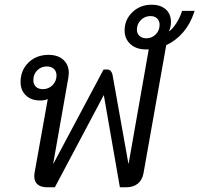

<svg xmlns="http://www.w3.org/2000/svg" viewBox="-20 -792 843 812"><path d="M803 -746 801 -740Q785 -691 754.5 -655.5Q724 -620 683 -601L587 -60Q582 -31 563 -15.5Q544 0 514 0H487L419 -390L212 0H179Q153 0 139 -12Q125 -24 125 -46Q125 -55 126 -60L182 -373Q169 -367 150 -367Q112 -367 89.5 -388.5Q67 -410 67 -445Q67 -495 100.5 -527.5Q134 -560 185 -560Q225 -560 248 -539Q271 -518 271 -483Q271 -477 269 -463L205 -100H206L418 -498H434Q443 -498 448.5 -491.5Q454 -485 456 -475L523 -100H524L609 -583H597Q556 -583 531.5 -605.5Q507 -628 507 -663Q507 -709 540 -740.5Q573 -772 621 -772Q659 -772 681 -752.5Q703 -733 703 -699Q703 -688 700.5 -677Q698 -666 695 -661L696 -660Q710 -670 724.5 -692Q739 -714 748 -740L750 -746ZM599 -630Q622 -630 638.5 -646.5Q655 -663 655 -687Q655 -704 644.5 -714Q634 -724 616 -724Q593 -724 576 -707.5Q559 -691 559 -667Q559 -650 570 -640Q581 -630 599 -630ZM219 -473Q219 -490 208 -500.5Q197 -511 178 -511Q154 -511 137.5 -494.5Q121 -478 121 -453Q121 -436 131.5 -425.5Q142 -415 161 -415Q186 -415 202.5 -432Q219 -449 219 -473Z"/></svg>

Font: Bai Jamjuree
Style: Italic
Weight: 400
Italic angle: -10°
Version: Version 1.000; ttfautohint (v1.6)